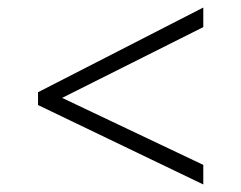

<svg xmlns="http://www.w3.org/2000/svg" viewBox="-20 -617 640 510"><path d="M520 -127 81 -338V-372L520 -597V-545L145 -357L520 -179Z"/></svg>

Font: Noto Sans Mono Light
Style: Regular
Weight: 300
Designer: Monotype Design Team
Foundry: Monotype Imaging Inc.
Version: Version 2.014; ttfautohint (v1.8.4.7-5d5b)